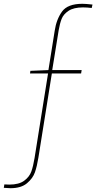

<svg xmlns="http://www.w3.org/2000/svg" viewBox="-32 -791 507 1011"><path d="M455 -767 451 -749Q427 -752 405 -752Q356 -752 329 -734Q302 -716 292.5 -691.5Q283 -667 277 -632L243 -422H398L395 -404H241L170 40Q163 84 152 116Q141 148 110 174Q79 200 23 200Q12 200 -12 198L-9 180L17 181Q68 181 95.5 160.5Q123 140 133 112Q143 84 150 41L221 -404H126L128 -418L223 -422L256 -629Q265 -689 294.5 -730Q324 -771 402 -771Q419 -771 455 -767Z"/></svg>

Font: Bitter Pro Thin
Style: Italic
Weight: 250
Italic angle: -9°
Designer: Sol Matas, and Bitter project Authors
Foundry: Sol Matas
Version: Version 1.010